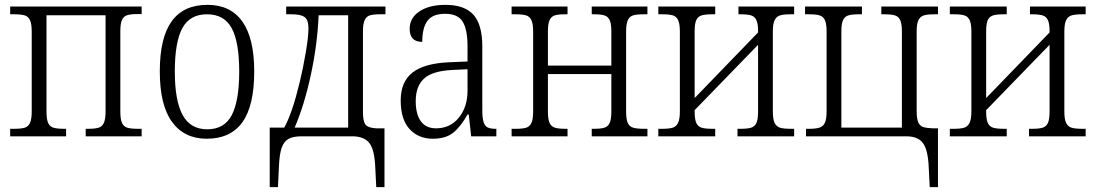

<svg xmlns="http://www.w3.org/2000/svg" viewBox="-20 -563 4527 793"><path d="M22 -31H38Q67 -31 82 -35.5Q97 -40 104 -55.5Q111 -71 111 -102V-433Q111 -464 104 -479.5Q97 -495 82 -499.5Q67 -504 38 -504H22V-536H565V-505H550Q521 -505 506 -500.5Q491 -496 484 -481Q477 -466 477 -434V-102Q477 -70 484 -55Q491 -40 506 -35.5Q521 -31 551 -31H565V0H334V-31H343Q372 -31 387 -35.5Q402 -40 409 -55.5Q416 -71 416 -102V-500H172V-102Q172 -70 179 -55Q186 -40 201 -35.5Q216 -31 246 -31H253V0H22Z M640 -268Q640 -407 689 -475Q738 -543 837 -543Q932 -543 981 -474Q1030 -405 1030 -268Q1030 -126 981 -58Q932 10 834 10Q741 10 690.5 -59.5Q640 -129 640 -268ZM968 -268Q968 -389 937 -446.5Q906 -504 835 -504Q764 -504 733 -446.5Q702 -389 702 -268Q702 -148 734 -88.5Q766 -29 836 -29Q907 -29 937.5 -88Q968 -147 968 -268Z M1094 -36H1154Q1187 -95 1218 -224Q1232 -282 1243 -347Q1254 -412 1254 -446Q1254 -481 1238 -492.5Q1222 -504 1185 -504H1162V-536H1572V-504H1550Q1522 -504 1507.5 -499.5Q1493 -495 1486 -479.5Q1479 -464 1479 -433V-102Q1479 -62 1489.5 -48.5Q1500 -35 1533 -33H1568V210H1534L1530 130Q1527 56 1506 28.5Q1485 1 1438 0H1226Q1190 0 1171 11Q1152 22 1143 48.5Q1134 75 1132 126L1128 210H1094ZM1418 -36V-500H1296Q1291 -380 1264 -254.5Q1237 -129 1197 -36Z M1635 -148Q1635 -226 1684.5 -264Q1734 -302 1838 -306L1911 -309V-371Q1911 -441 1891 -473.5Q1871 -506 1818 -506Q1767 -506 1745.5 -477Q1724 -448 1724 -390Q1672 -390 1672 -444Q1672 -489 1712.5 -516Q1753 -543 1820 -543Q1898 -543 1935 -502.5Q1972 -462 1972 -371V-109Q1972 -76 1977 -59.5Q1982 -43 1993.5 -37Q2005 -31 2027 -31H2030V0H1926L1916 -90H1911Q1883 -40 1852 -15Q1821 10 1768 10Q1708 10 1671.5 -30Q1635 -70 1635 -148ZM1911 -189V-277L1848 -274Q1766 -270 1731.5 -238.5Q1697 -207 1697 -145Q1697 -92 1718 -62.5Q1739 -33 1781 -33Q1839 -33 1875 -77Q1911 -121 1911 -189Z M2093 -31H2109Q2138 -31 2153 -35.5Q2168 -40 2175 -55.5Q2182 -71 2182 -102V-433Q2182 -464 2175 -479.5Q2168 -495 2153 -499.5Q2138 -504 2109 -504H2093V-536H2324V-504H2315Q2286 -504 2271.5 -499.5Q2257 -495 2250 -480Q2243 -465 2243 -433V-292H2505V-433Q2505 -465 2498 -480Q2491 -495 2476 -499.5Q2461 -504 2432 -504H2424V-536H2654V-504H2639Q2610 -504 2595 -499.5Q2580 -495 2573 -479.5Q2566 -464 2566 -433V-102Q2566 -70 2573 -55Q2580 -40 2595.5 -35.5Q2611 -31 2641 -31H2654V0H2424V-31H2432Q2461 -31 2476 -35.5Q2491 -40 2498 -55Q2505 -70 2505 -102V-257H2243V-102Q2243 -70 2250 -55Q2257 -40 2272 -35.5Q2287 -31 2317 -31H2324V0H2093Z M2699 -31H2714Q2743 -31 2758 -35.5Q2773 -40 2780.5 -55.5Q2788 -71 2788 -102V-433Q2788 -464 2781 -479.5Q2774 -495 2759 -499.5Q2744 -504 2715 -504H2699V-536H2934V-504H2923Q2893 -504 2878 -499.5Q2863 -495 2856 -480.5Q2849 -466 2849 -434V-158L3111 -429V-434Q3111 -465 3104 -480Q3097 -495 3082 -499.5Q3067 -504 3038 -504H3030V-536H3260V-504H3247Q3217 -504 3202 -499.5Q3187 -495 3179.5 -480Q3172 -465 3172 -433V-102Q3172 -70 3179.5 -55Q3187 -40 3202 -35.5Q3217 -31 3247 -31H3260V0H3026V-31H3038Q3067 -31 3082 -35.5Q3097 -40 3104 -55Q3111 -70 3111 -102V-378L2849 -108V-102Q2849 -70 2856 -55Q2863 -40 2878 -35.5Q2893 -31 2923 -31H2934V0H2699Z M3816 130Q3813 56 3792 28Q3771 0 3724 0H3309V-31H3321Q3350 -31 3365 -36Q3380 -41 3387 -56Q3394 -71 3394 -103V-433Q3394 -465 3387 -480Q3380 -495 3365 -499.5Q3350 -504 3321 -504H3305V-536H3540V-504H3529Q3499 -504 3484 -499.5Q3469 -495 3462 -480Q3455 -465 3455 -433V-36H3705V-433Q3705 -465 3698 -480Q3691 -495 3676 -499.5Q3661 -504 3632 -504H3620V-536H3854V-504H3841Q3811 -504 3796 -499.5Q3781 -495 3773.5 -480Q3766 -465 3766 -433V-104Q3766 -73 3772.5 -58Q3779 -43 3792.5 -38.5Q3806 -34 3832 -33H3854V210H3820Z M3903 -31H3918Q3947 -31 3962 -35.5Q3977 -40 3984.5 -55.5Q3992 -71 3992 -102V-433Q3992 -464 3985 -479.5Q3978 -495 3963 -499.5Q3948 -504 3919 -504H3903V-536H4138V-504H4127Q4097 -504 4082 -499.5Q4067 -495 4060 -480.5Q4053 -466 4053 -434V-158L4315 -429V-434Q4315 -465 4308 -480Q4301 -495 4286 -499.5Q4271 -504 4242 -504H4234V-536H4464V-504H4451Q4421 -504 4406 -499.5Q4391 -495 4383.5 -480Q4376 -465 4376 -433V-102Q4376 -70 4383.5 -55Q4391 -40 4406 -35.5Q4421 -31 4451 -31H4464V0H4230V-31H4242Q4271 -31 4286 -35.5Q4301 -40 4308 -55Q4315 -70 4315 -102V-378L4053 -108V-102Q4053 -70 4060 -55Q4067 -40 4082 -35.5Q4097 -31 4127 -31H4138V0H3903Z"/></svg>

Font: Noto Serif NarrowLight
Style: Regular
Weight: 300
Width: 4
Designer: Monotype Design Team
Foundry: Monotype Imaging Inc.
Version: Version 1.001